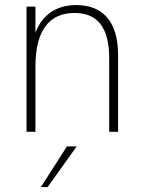

<svg xmlns="http://www.w3.org/2000/svg" viewBox="-20 -519 564 756"><path d="M84.5 0H119.5V-257.5C119.5 -403.5 177.5 -468 273.5 -468C363 -468 410 -412 410 -289.5V0H445V-301C445 -437.5 382.5 -499 279.5 -499C205 -499 147 -463 119.5 -390V-493H84.5ZM141 217.5H167.5L282 57.5H243.5Z"/></svg>

Font: HK Grotesk ExtraLight
Style: Regular
Weight: 200
Designer: Alfredo Marco Pradil
Foundry: Hanken Design Co.
Version: Version 3.001;FEAKit 1.0